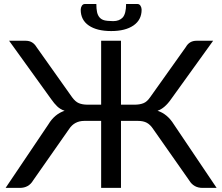

<svg xmlns="http://www.w3.org/2000/svg" viewBox="-20 -916 1083 936"><path d="M105.5 -717.3Q139.6 -717.3 157.7 -687L331.5 -441.9Q347.7 -419.9 364.3 -413.1Q380.9 -406.2 402.8 -405.8H473.1V-717.3H569.8V-405.8H640.6Q662.6 -406.2 679.7 -413.1Q696.8 -419.9 711.9 -441.9L886.2 -687Q903.3 -717.3 938 -717.3H1019L814 -432.6Q782.7 -387.7 748 -376Q795.9 -360.8 827.6 -309.6L1036.1 0H967.3Q924.3 0 902.3 -36.6L726.6 -287.1Q712.9 -308.1 695.8 -317.4Q678.7 -326.7 651.9 -326.7H569.8V0H473.1V-326.7H391.6Q342.8 -326.7 316.9 -287.1L141.6 -36.6Q120.1 0 76.7 0H7.3L215.8 -309.6Q246.1 -359.9 294.9 -376Q273.4 -383.3 258.8 -397.5Q244.1 -411.6 229.5 -432.6L24.4 -717.3ZM487.3 -817.4Q501 -813.5 531.7 -813Q562 -813 578.6 -831.1Q594.7 -850.1 594.7 -896.5H649.9Q659.7 -896.5 665 -887.7Q670.4 -878.9 670.4 -868.7Q670.4 -819.3 630.9 -792Q591.3 -764.6 522 -764.6Q452.6 -764.6 413.1 -791.5Q373.5 -818.4 373.5 -868.7Q373.5 -878.9 378.9 -887.7Q384.3 -896.5 394 -896.5H449.7Q449.7 -873 453.1 -856.9Q460.4 -825.2 487.3 -817.4Z"/></svg>

Font: Lato-Medium
Style: Regular
Weight: 500
Designer: Lukasz Dziedzic
Foundry: tyPoland Lukasz Dziedzic
Version: Version 2.006; 2014-01-15